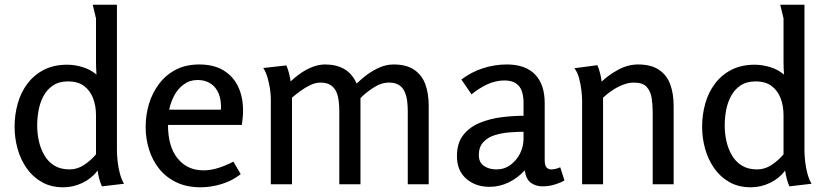

<svg xmlns="http://www.w3.org/2000/svg" viewBox="-20 -783 3520 816"><path d="M266 -508Q298 -508 332 -497.5Q366 -487 390 -466Q389 -481 388.5 -494Q388 -507 388 -521V-705L374 -763H477V-143Q477 -122 480 -96Q483 -70 489.5 -45.5Q496 -21 507 -2L413 9Q406 -7 401.5 -24Q397 -41 395 -58Q369 -24 330 -5.5Q291 13 249 13Q197 13 158 -9Q119 -31 93 -68.5Q67 -106 54.5 -151.5Q42 -197 42 -244Q42 -296 55.5 -343.5Q69 -391 97 -428Q125 -465 167 -486.5Q209 -508 266 -508ZM269 -437Q231 -437 205.5 -420Q180 -403 165 -375Q150 -347 144 -314.5Q138 -282 138 -250Q138 -217 145 -184.5Q152 -152 168 -124Q184 -96 210.5 -79.5Q237 -63 276 -63Q309 -63 338 -82.5Q367 -102 388 -127V-294Q388 -332 376 -364.5Q364 -397 338 -417Q312 -437 269 -437Z M827 -509Q889 -509 930.5 -483.5Q972 -458 992.5 -414Q1013 -370 1013 -313Q1013 -298 1011.5 -283Q1010 -268 1008 -252H694Q694 -160 735 -109.5Q776 -59 845 -59Q874 -59 905.5 -68.5Q937 -78 972 -96L1003 -43Q968 -15 922.5 -1Q877 13 833 13Q774 13 730 -8Q686 -29 657 -65Q628 -101 613.5 -147.5Q599 -194 599 -243Q599 -294 613 -341Q627 -388 656 -426.5Q685 -465 727.5 -487Q770 -509 827 -509ZM820 -443Q786 -443 760.5 -424Q735 -405 720 -376Q705 -347 699 -317H919Q921 -357 909.5 -385Q898 -413 875 -428Q852 -443 820 -443Z M1197 -505Q1204 -489 1208.5 -471Q1213 -453 1215 -437Q1234 -455 1257.5 -471.5Q1281 -488 1308 -498.5Q1335 -509 1362 -509Q1409 -509 1442.5 -490Q1476 -471 1496 -428Q1517 -449 1542 -467Q1567 -485 1595 -497Q1623 -509 1653 -509Q1708 -509 1741 -486Q1774 -463 1788 -424Q1802 -385 1802 -333V0H1713V-310Q1713 -332 1710.5 -353Q1708 -374 1700 -392.5Q1692 -411 1676 -421.5Q1660 -432 1633 -432Q1600 -432 1566.5 -410Q1533 -388 1512 -366V0H1422V-311Q1422 -332 1419.5 -353.5Q1417 -375 1409.5 -392.5Q1402 -410 1385.5 -421Q1369 -432 1342 -432Q1321 -432 1299 -421.5Q1277 -411 1256.5 -396Q1236 -381 1221 -368V0H1131V-360Q1131 -381 1127.5 -405Q1124 -429 1117 -453Q1110 -477 1099 -494Z M2134 -509Q2213 -509 2254 -466.5Q2295 -424 2295 -345V-102Q2295 -79 2303 -71Q2311 -63 2323 -63Q2332 -63 2342 -65.5Q2352 -68 2361 -72L2379 -16Q2362 -6 2337 1.5Q2312 9 2286 9Q2258 9 2237 -5.5Q2216 -20 2210 -59Q2181 -27 2142.5 -8Q2104 11 2060 11Q2001 11 1961.5 -23.5Q1922 -58 1922 -119Q1922 -176 1949.5 -210Q1977 -244 2020.5 -261.5Q2064 -279 2113 -285Q2162 -291 2205 -291V-346Q2205 -374 2198 -395Q2191 -416 2173 -428.5Q2155 -441 2124 -441Q2087 -441 2052 -425Q2017 -409 1984 -382L1941 -445Q1983 -477 2032.5 -493Q2082 -509 2134 -509ZM2205 -223Q2179 -223 2146.5 -220.5Q2114 -218 2084 -209Q2054 -200 2034.5 -179.5Q2015 -159 2015 -124Q2015 -93 2036.5 -78Q2058 -63 2090 -63Q2124 -63 2150 -82.5Q2176 -102 2190.5 -131.5Q2205 -161 2205 -193Z M2519 -506Q2526 -489 2530.5 -471Q2535 -453 2537 -436Q2567 -465 2608 -487Q2649 -509 2692 -509Q2747 -509 2780.5 -486.5Q2814 -464 2828.5 -424.5Q2843 -385 2843 -333V0H2754V-308Q2754 -338 2749.5 -366.5Q2745 -395 2728.5 -413.5Q2712 -432 2674 -432Q2651 -432 2627 -422.5Q2603 -413 2581.5 -398.5Q2560 -384 2543 -368V0H2454V-353Q2454 -372 2451 -398.5Q2448 -425 2441 -451Q2434 -477 2421 -493Z M3188 -508Q3220 -508 3254 -497.5Q3288 -487 3312 -466Q3311 -481 3310.5 -494Q3310 -507 3310 -521V-705L3296 -763H3399V-143Q3399 -122 3402 -96Q3405 -70 3411.5 -45.5Q3418 -21 3429 -2L3335 9Q3328 -7 3323.5 -24Q3319 -41 3317 -58Q3291 -24 3252 -5.5Q3213 13 3171 13Q3119 13 3080 -9Q3041 -31 3015 -68.5Q2989 -106 2976.5 -151.5Q2964 -197 2964 -244Q2964 -296 2977.5 -343.5Q2991 -391 3019 -428Q3047 -465 3089 -486.5Q3131 -508 3188 -508ZM3191 -437Q3153 -437 3127.5 -420Q3102 -403 3087 -375Q3072 -347 3066 -314.5Q3060 -282 3060 -250Q3060 -217 3067 -184.5Q3074 -152 3090 -124Q3106 -96 3132.5 -79.5Q3159 -63 3198 -63Q3231 -63 3260 -82.5Q3289 -102 3310 -127V-294Q3310 -332 3298 -364.5Q3286 -397 3260 -417Q3234 -437 3191 -437Z"/></svg>

Font: Rosario Medium
Style: Regular
Weight: 500
Version: Version 1.201